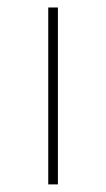

<svg xmlns="http://www.w3.org/2000/svg" viewBox="-20 -485 279 505"><path d="M132.3 0H106.9V-465.3H132.3Z"/></svg>

Font: Spartan MB Thin
Style: Regular
Weight: 100
Designer: Matt Bailey, Mirko Velimirovic
Foundry: Matt Bailey
Version: Version 1.005